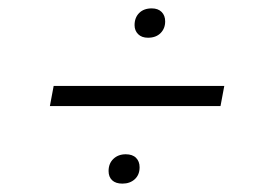

<svg xmlns="http://www.w3.org/2000/svg" viewBox="-20 -563 622 458"><path d="M272 -125Q256 -125 247.5 -133Q239 -141 239 -155Q239 -173 250.5 -184Q262 -195 280 -195Q296 -195 304.5 -186.5Q313 -178 313 -164Q313 -146 301.5 -135.5Q290 -125 272 -125ZM99 -310 108 -358H515L506 -310ZM333 -473Q318 -473 309.5 -481.5Q301 -490 301 -503Q301 -521 312 -532Q323 -543 342 -543Q357 -543 365.5 -534.5Q374 -526 374 -512Q374 -495 363 -484Q352 -473 333 -473Z"/></svg>

Font: Celebes Light
Style: Italic
Weight: 300
Italic angle: -10°
Designer: Anugrah Pasau
Foundry: Lafontype
Version: Version 1.000; ttfautohint (v1.8.4)